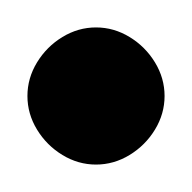

<svg xmlns="http://www.w3.org/2000/svg" viewBox="-20 -460 140 140"><path d="M0 -390Q0 -377 7 -365.5Q14 -354 25.5 -347Q37 -340 50 -340Q63 -340 74.5 -347Q86 -354 93 -365.5Q100 -377 100 -390Q100 -403 93 -414.5Q86 -426 74.5 -433Q63 -440 50 -440Q37 -440 25.5 -433Q14 -426 7 -414.5Q0 -403 0 -390Z"/></svg>

Font: Linefont
Style: Regular
Weight: 400
Monospace: yes
Version: Version 3.002;gftools[0.9.33]